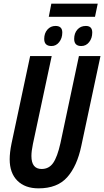

<svg xmlns="http://www.w3.org/2000/svg" viewBox="-20 -1021 570 1051"><path d="M500 -929 515 -1001H261L247 -929ZM485 -843Q485 -879 450 -879Q421 -879 403.5 -859Q386 -839 386 -808Q386 -769 425 -769Q451 -769 468 -790.5Q485 -812 485 -843ZM321 -843Q321 -879 284 -879Q257 -879 239.5 -859Q222 -839 222 -808Q222 -769 262 -769Q287 -769 304 -790.5Q321 -812 321 -843ZM425 -222 530 -714H412L311 -238Q294 -162 271 -129Q248 -96 208 -96Q152 -96 152 -167Q152 -193 160 -232L263 -714H145L43 -235Q33 -186 33 -149Q33 -74 75 -32Q117 10 191 10Q294 10 348 -51Q402 -112 425 -222Z"/></svg>

Font: Noto Sans Display Condensed
Style: Bold Italic
Weight: 700
Width: 3
Designer: Monotype Design team
Foundry: Monotype Imaging Inc.
Version: 1.000